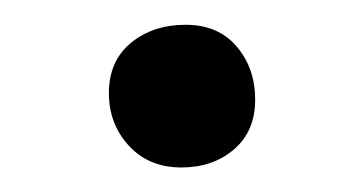

<svg xmlns="http://www.w3.org/2000/svg" viewBox="-20 -123 294 155"><path d="M67.9 -47.9Q67.9 -73.7 85.7 -88.4Q103.5 -103 129.9 -103Q156.2 -103 171.1 -85.4Q186 -67.9 186 -42.5Q186 -17.1 168.9 -2.4Q151.9 12.2 126.5 12.2Q100.1 12.2 84 -5.4Q67.9 -22.9 67.9 -47.9Z"/></svg>

Font: JuniusX
Style: Regular
Weight: 400
Designer: Peter S. Baker
Foundry: Briery Creek Software
Version: Version 1.004